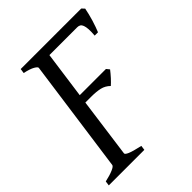

<svg xmlns="http://www.w3.org/2000/svg" viewBox="-178 -716 817 817"><g transform="rotate(-45 230.5 -307.5)"><path d="M460.9 -603Q458.5 -590.3 454.8 -575.2Q451.2 -560.1 446.5 -544.9Q441.9 -529.8 437 -516.1Q432.1 -502.4 428.2 -493.2H408.2Q410.2 -515.6 409.2 -530.5Q408.2 -545.4 404.8 -554.4Q401.4 -563.5 395.5 -567.1Q389.6 -570.8 380.9 -570.8H213.4L184.1 -358.9H341.8L353 -345.2Q347.7 -338.4 341.6 -331.1Q335.4 -323.7 329.1 -316.7Q322.8 -309.6 316.4 -303.5Q310.1 -297.4 305.2 -293Q288.6 -309.6 266.8 -314.7Q245.1 -319.8 212.9 -319.8H178.7L142.1 -50.8Q141.1 -44.9 157.7 -37.6Q174.3 -30.3 216.8 -21L213.9 0H0L2.9 -21Q33.7 -27.8 52.2 -35.9Q70.8 -43.9 71.8 -50.8L143.1 -564Q144 -569.8 128.9 -578.6Q113.8 -587.4 82 -594.2L85 -615.2H449.2Z"/></g></svg>

Font: Gentium Plus Afr
Style: Italic
Weight: 400
Italic angle: -8°
Designer: J. Victor Gaultney, Annie Olsen, Iska Routamaa, Becca Hirsbrunner
Foundry: SIL International
Version: Version 5.000